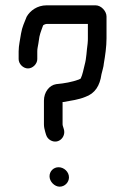

<svg xmlns="http://www.w3.org/2000/svg" viewBox="-20 -696 470 721"><path d="M166 -34C166 -14 185 5 204 5C223 5 239 -11 239 -30C239 -51 220 -68 200 -68C181 -68 166 -53 166 -34ZM120 -474V-503C120 -514 122 -519 124 -532L128 -558C132 -576 137 -586 142 -601C143 -601 144 -602 145 -603C148 -604 151 -606 155 -606H310V-552C310 -547 310 -541 309 -532C305 -505 305 -478 298 -453C294 -437 290 -415 283 -401C281 -400 278 -398 275 -397C250 -388 223 -383 191 -380C165 -376 145 -350 145 -318V-229C145 -220 147 -210 150 -200L153 -190C156 -181 161 -174 170 -169C199 -153 228 -181 220 -210L217 -220C216 -223 215 -226 215 -229V-313H219C247 -318 276 -322 300 -332C337 -345 355 -374 361 -417C364 -431 369 -444 370 -458C375 -487 380 -521 380 -552V-634C380 -654 360 -676 339 -676H155C120 -676 93 -656 80 -633C72 -612 63 -595 59 -570C56 -548 50 -526 50 -503V-474C50 -456 67 -439 85 -439C103 -439 120 -456 120 -474Z"/></svg>

Font: Electronic
Style: Bd
Weight: 700
Version: Version 1.011